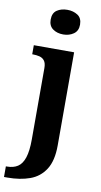

<svg xmlns="http://www.w3.org/2000/svg" viewBox="-128 -817 581 1104"><g transform="rotate(10 162.5 -265.0)"><path d="M-20.1 240V177.9H-13Q23.5 177.9 48.7 161.7Q73.9 145.5 86.9 106.4Q99.9 67.3 99.9 -0.3V-416.8Q99.9 -445.6 89 -459.8Q78 -474 60.1 -478.5Q42.1 -483 20.8 -483H17.2V-536H252.5V8Q252.5 97 219.9 148Q187.3 199 130.5 219.5Q73.6 240 0.1 240ZM172.5 -626.1Q136.3 -626.1 111.7 -643.9Q87 -661.7 87 -698Q87 -736.5 111.8 -753.2Q136.5 -769.9 172.6 -769.9Q207.1 -769.9 232.8 -753.2Q258.5 -736.5 258.5 -698Q258.5 -661.7 232.8 -643.9Q207.2 -626.1 172.5 -626.1Z"/></g></svg>

Font: Noto Serif Khmer
Style: Regular
Weight: 400
Designer: Danh Hong and the Monotype Design Team
Foundry: Monotype Imaging Inc.
Version: Version 2.003